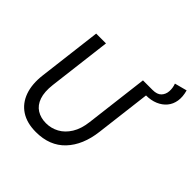

<svg xmlns="http://www.w3.org/2000/svg" viewBox="-220 -1030 1219 1219"><g transform="rotate(45 390.0 -420.0)"><path d="M610 -647 616 -701Q657 -701 676 -721Q695 -741 697 -771Q699 -801 688 -830L771 -852Q784 -806 778 -768.5Q772 -731 749.5 -704Q727 -677 691.5 -662Q656 -647 610 -647ZM281 12Q200 12 146.5 -23Q93 -58 70 -122.5Q47 -187 58 -275L110 -701H198L146 -275Q138 -207 153.5 -162Q169 -117 204 -95Q239 -73 287 -73Q333 -73 373.5 -95Q414 -117 442 -162Q470 -207 478 -275L530 -701H618L566 -275Q550 -142 477.5 -65Q405 12 281 12Z"/></g></svg>

Font: Inclusive Sans
Style: Italic
Weight: 400
Italic angle: -7°
Designer: Olivia King
Foundry: Olivia King
Version: Version 2.004